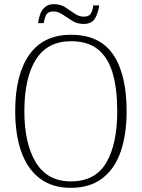

<svg xmlns="http://www.w3.org/2000/svg" viewBox="-20 -892 682 922"><path d="M320 10Q231 10 171.5 -35Q112 -80 82.5 -162.5Q53 -245 53 -359Q53 -533 120.5 -629Q188 -725 321 -725Q459 -725 523.5 -630Q588 -535 588 -358Q588 -245 559 -162.5Q530 -80 470.5 -35Q411 10 320 10ZM320 -21Q438 -21 490.5 -111Q543 -201 543 -358Q543 -464 521.5 -539Q500 -614 451.5 -654Q403 -694 321 -694Q207 -694 152 -605.5Q97 -517 97 -358Q97 -202 152.5 -111.5Q208 -21 320 -21ZM381 -777Q351 -777 327 -792Q303 -807 281 -822Q259 -837 236 -837Q210 -837 201.5 -819.5Q193 -802 190 -781H163Q165 -801 172.5 -822.5Q180 -844 196 -858Q212 -872 239 -872Q270 -872 293.5 -857Q317 -842 338 -827Q359 -812 383 -812Q408 -812 417 -828.5Q426 -845 428 -866H456Q453 -834 437.5 -805.5Q422 -777 381 -777Z"/></svg>

Font: Noto Serif Lao SemiCondensed ExtraLight
Style: Regular
Weight: 200
Width: 4
Designer: Monotype Design Team
Foundry: Monotype Imaging Inc.
Version: Version 2.003; ttfautohint (v1.8.4.7-5d5b)